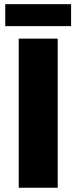

<svg xmlns="http://www.w3.org/2000/svg" viewBox="-20 -882 359 902"><path d="M68 -700.6H251.1V0H68ZM4.7 -862.4H314V-759.3H4.7Z"/></svg>

Font: Alexandria
Style: Regular
Weight: 400
Designer: Mohamed Gaber
Foundry: Kief Type Foundry
Version: Version 5.100